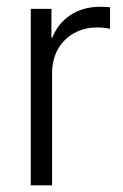

<svg xmlns="http://www.w3.org/2000/svg" viewBox="-20 -556 368 576"><path d="M72.3 0V-529.3H134.3V-443.4H137.2Q153.3 -485.4 190.9 -510.5Q228.5 -535.6 279.8 -535.6Q288.1 -535.6 296.1 -535.2Q304.2 -534.7 310.1 -534.2V-469.7Q306.2 -470.7 295.4 -472.2Q284.7 -473.6 271.5 -473.6Q233.4 -473.6 202.6 -456.8Q171.9 -439.9 154.1 -408.9Q136.2 -377.9 136.2 -334.5V0Z"/></svg>

Font: Inter 24pt Light
Style: Regular
Weight: 300
Designer: Rasmus Andersson
Foundry: rsms
Version: Version 4.001;git-66647c0bb